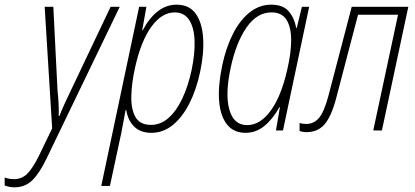

<svg xmlns="http://www.w3.org/2000/svg" viewBox="-122 -558 1776 821"><path d="M-61 243Q-82 243 -102 235V201Q-84 208 -62 208Q-28 208 -4.5 184Q19 160 45 107L101 -9L69 -529H106L124 -170Q127 -143 128.5 -114Q130 -85 129 -62H132Q141 -85 154 -114Q167 -143 179 -167L351 -529H390L78 118Q48 181 17 212Q-14 243 -61 243Z M311 237 473 -529H504L486 -428H488Q516 -481 552.5 -509.5Q589 -538 633 -538Q687 -538 714.5 -500Q742 -462 746.5 -397Q751 -332 734 -252Q718 -175 688 -116Q658 -57 617 -23.5Q576 10 525 10Q479 10 452 -16.5Q425 -43 418 -87H415Q411 -64 406 -39Q401 -14 397 9L348 237ZM524 -24Q565 -24 598.5 -53.5Q632 -83 657 -135.5Q682 -188 697 -257Q712 -328 710 -384Q708 -440 687 -472.5Q666 -505 625 -505Q570 -505 525.5 -444Q481 -383 456 -271Q441 -205 439.5 -148.5Q438 -92 457 -58Q476 -24 524 -24Z M928 10Q877 10 848.5 -26Q820 -62 815 -126.5Q810 -191 828 -277Q844 -354 874 -413Q904 -472 945.5 -505Q987 -538 1038 -538Q1089 -538 1113.5 -508.5Q1138 -479 1144 -439H1147L1169 -529H1200L1088 0H1058L1075 -100H1073Q1044 -48 1008 -19Q972 10 928 10ZM935 -23Q990 -23 1035 -84Q1080 -145 1106 -259Q1123 -331 1123 -386.5Q1123 -442 1103 -473.5Q1083 -505 1039 -505Q977 -505 932.5 -441Q888 -377 865 -271Q840 -157 858.5 -90Q877 -23 935 -23Z M1189 7Q1172 7 1159 2V-32Q1172 -28 1188 -28Q1219 -28 1241 -52.5Q1263 -77 1282 -147L1382 -529H1624L1511 0H1474L1580 -495H1409L1316 -140Q1295 -60 1266 -26.5Q1237 7 1189 7Z"/></svg>

Font: Noto Sans Condensed ExtraLight
Style: Italic
Weight: 200
Width: 3
Italic angle: -12°
Designer: Monotype Design Team
Foundry: Monotype Imaging Inc.
Version: Version 2.013; ttfautohint (v1.8.4.7-5d5b)